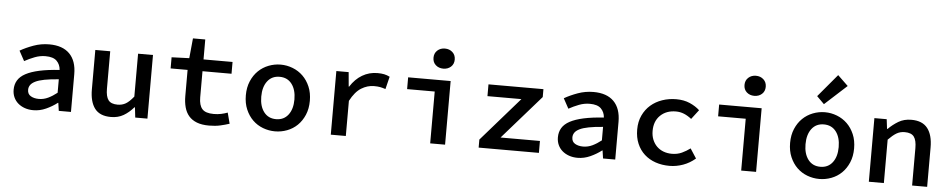

<svg xmlns="http://www.w3.org/2000/svg" viewBox="-43 -1130 7286 1476"><g transform="rotate(5 3600.0 -392.0)"><path d="M235 12Q199 12 169 1.5Q139 -9 117 -28Q95 -47 83 -73.5Q71 -100 71 -132Q71 -173 90 -204.5Q109 -236 150 -258Q191 -280 255 -294Q319 -308 410 -314Q407 -356 380 -383Q353 -410 293 -410Q251 -410 210.5 -394.5Q170 -379 132 -358L90 -435Q135 -461 193 -482Q251 -503 314 -503Q417 -503 471 -448.5Q525 -394 525 -291V0H431L422 -61H419Q380 -31 332.5 -9.5Q285 12 235 12ZM270 -78Q307 -78 341.5 -94.5Q376 -111 410 -138V-242Q344 -237 300 -228.5Q256 -220 230 -207Q204 -194 193 -177.5Q182 -161 182 -141Q182 -108 207.5 -93Q233 -78 270 -78Z M834 12Q748 12 709 -39.5Q670 -91 670 -187V-491H785V-202Q785 -142 805.5 -114.5Q826 -87 877 -87Q912 -87 939.5 -103Q967 -119 1000 -160V-491H1115V0H1021L1012 -78H1008Q973 -37 931 -12.5Q889 12 834 12Z M1591 12Q1535 12 1496.5 -3Q1458 -18 1434.5 -45.5Q1411 -73 1400.5 -112Q1390 -151 1390 -198V-400H1259V-486L1395 -491L1410 -645H1505V-491H1729V-400H1505V-198Q1505 -137 1530.5 -108.5Q1556 -80 1619 -80Q1650 -80 1676 -85.5Q1702 -91 1726 -100L1748 -16Q1715 -5 1677 3.5Q1639 12 1591 12Z M2100 12Q2052 12 2007 -5Q1962 -22 1928 -55Q1894 -88 1873.5 -136Q1853 -184 1853 -245Q1853 -306 1873.5 -354Q1894 -402 1928 -435Q1962 -468 2007 -485.5Q2052 -503 2100 -503Q2148 -503 2193 -485.5Q2238 -468 2272 -435Q2306 -402 2326.5 -354Q2347 -306 2347 -245Q2347 -184 2326.5 -136Q2306 -88 2272 -55Q2238 -22 2193 -5Q2148 12 2100 12ZM2100 -82Q2160 -82 2194 -126.5Q2228 -171 2228 -245Q2228 -320 2194 -364.5Q2160 -409 2100 -409Q2040 -409 2006 -364.5Q1972 -320 1972 -245Q1972 -171 2006 -126.5Q2040 -82 2100 -82Z M2530 0V-491H2625L2635 -380H2638Q2676 -440 2729.5 -471.5Q2783 -503 2847 -503Q2877 -503 2898.5 -498.5Q2920 -494 2942 -483L2918 -386Q2894 -394 2875.5 -397.5Q2857 -401 2829 -401Q2778 -401 2731 -372Q2684 -343 2646 -271V0Z M3297 0V-400H3084V-491H3412V0ZM3347 -581Q3312 -581 3288.5 -602Q3265 -623 3265 -658Q3265 -693 3288.5 -714.5Q3312 -736 3347 -736Q3382 -736 3405.5 -714.5Q3429 -693 3429 -658Q3429 -623 3405.5 -602Q3382 -581 3347 -581Z M3671 0V-62L3966 -400H3704V-491H4128V-430L3832 -92H4136V0Z M4435 12Q4399 12 4369 1.5Q4339 -9 4317 -28Q4295 -47 4283 -73.5Q4271 -100 4271 -132Q4271 -173 4290 -204.5Q4309 -236 4350 -258Q4391 -280 4455 -294Q4519 -308 4610 -314Q4607 -356 4580 -383Q4553 -410 4493 -410Q4451 -410 4410.5 -394.5Q4370 -379 4332 -358L4290 -435Q4335 -461 4393 -482Q4451 -503 4514 -503Q4617 -503 4671 -448.5Q4725 -394 4725 -291V0H4631L4622 -61H4619Q4580 -31 4532.5 -9.5Q4485 12 4435 12ZM4470 -78Q4507 -78 4541.5 -94.5Q4576 -111 4610 -138V-242Q4544 -237 4500 -228.5Q4456 -220 4430 -207Q4404 -194 4393 -177.5Q4382 -161 4382 -141Q4382 -108 4407.5 -93Q4433 -78 4470 -78Z M5144 12Q5086 12 5036.5 -5Q4987 -22 4950.5 -55Q4914 -88 4893.5 -136Q4873 -184 4873 -245Q4873 -306 4895.5 -354Q4918 -402 4956 -435Q4994 -468 5045 -485.5Q5096 -503 5152 -503Q5212 -503 5257.5 -483Q5303 -463 5334 -434L5279 -362Q5250 -385 5220.5 -397Q5191 -409 5158 -409Q5084 -409 5038 -364.5Q4992 -320 4992 -245Q4992 -208 5004 -178Q5016 -148 5037.5 -126.5Q5059 -105 5089 -93.5Q5119 -82 5155 -82Q5197 -82 5231.5 -98Q5266 -114 5295 -136L5343 -62Q5300 -25 5248.5 -6.5Q5197 12 5144 12Z M5697 0V-400H5484V-491H5812V0ZM5747 -581Q5712 -581 5688.5 -602Q5665 -623 5665 -658Q5665 -693 5688.5 -714.5Q5712 -736 5747 -736Q5782 -736 5805.5 -714.5Q5829 -693 5829 -658Q5829 -623 5805.5 -602Q5782 -581 5747 -581Z M6300 12Q6252 12 6207 -5Q6162 -22 6128 -55Q6094 -88 6073.5 -136Q6053 -184 6053 -245Q6053 -306 6073.5 -354Q6094 -402 6128 -435Q6162 -468 6207 -485.5Q6252 -503 6300 -503Q6348 -503 6393 -485.5Q6438 -468 6472 -435Q6506 -402 6526.5 -354Q6547 -306 6547 -245Q6547 -184 6526.5 -136Q6506 -88 6472 -55Q6438 -22 6393 -5Q6348 12 6300 12ZM6300 -82Q6360 -82 6394 -126.5Q6428 -171 6428 -245Q6428 -320 6394 -364.5Q6360 -409 6300 -409Q6240 -409 6206 -364.5Q6172 -320 6172 -245Q6172 -171 6206 -126.5Q6240 -82 6300 -82ZM6286 -564 6229 -621 6376 -796 6456 -719Z M6682 0V-491H6777L6786 -417H6790Q6825 -452 6867.5 -477.5Q6910 -503 6967 -503Q7052 -503 7092 -451.5Q7132 -400 7132 -304V0H7016V-289Q7016 -349 6995.5 -376.5Q6975 -404 6924 -404Q6888 -404 6860 -387Q6832 -370 6798 -335V0Z"/></g></svg>

Font: Source Code Pro Semibold
Style: Regular
Weight: 600
Monospace: yes
Designer: Paul D. Hunt, Teo Tuominen
Foundry: Adobe Systems Incorporated
Version: Version 2.030;PS 1.000;hotconv 16.6.51;makeotf.lib2.5.65220